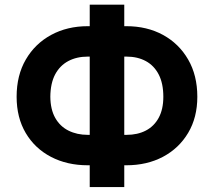

<svg xmlns="http://www.w3.org/2000/svg" viewBox="-20 -760 904 811"><path d="M350.8 -649.4H513.5Q601 -649.4 668.6 -612.5Q736.1 -575.5 774.8 -508.5Q813.5 -441.6 813.5 -351.2Q813.5 -263.9 774.8 -198.8Q736.1 -133.7 668.6 -97.8Q601 -61.9 513.5 -61.9H350.8Q263.2 -61.9 195.2 -97.5Q127.2 -133 88.7 -198.1Q50.2 -263.3 50.2 -351.4Q50.2 -442.1 89.2 -508.8Q128.1 -575.6 196.1 -612.5Q264.1 -649.4 350.8 -649.4ZM350.8 -520.9Q304.2 -520.9 268.6 -502.1Q233 -483.2 213 -445.8Q193.1 -408.3 192.6 -351.4Q193.1 -297.8 213.3 -261.9Q233.6 -226.1 269.3 -208.3Q305.1 -190.4 350.8 -190.4H514.6Q561.1 -190.4 596 -208.5Q631 -226.7 650.4 -262.6Q669.9 -298.5 669.9 -351.2Q669.9 -407.6 650.4 -445.3Q631 -482.9 596 -501.9Q561.1 -520.9 514.6 -520.9ZM504.9 -740.2V30.3H359V-740.2Z"/></svg>

Font: Inter V
Style: 
Weight: 400
Designer: Rasmus Andersson
Foundry: rsms
Version: Version 4.000;git-a3f224843